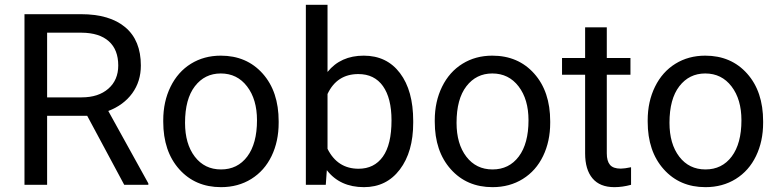

<svg xmlns="http://www.w3.org/2000/svg" viewBox="-20 -770 3245 800"><path d="M343.3 -287.6H176.3V0H82V-710.9H317.4Q437.5 -710.9 502.2 -656.2Q566.9 -601.6 566.9 -497.1Q566.9 -430.7 531 -381.3Q495.1 -332 431.2 -307.6L598.1 -5.9V0H497.6ZM176.3 -364.3H320.3Q390.1 -364.3 431.4 -400.4Q472.7 -436.5 472.7 -497.1Q472.7 -563 433.3 -598.1Q394 -633.3 319.8 -633.8H176.3Z M660.2 -269Q660.2 -346.7 690.7 -408.7Q721.2 -470.7 775.6 -504.4Q830.1 -538.1 899.9 -538.1Q1007.8 -538.1 1074.5 -463.4Q1141.1 -388.7 1141.1 -264.6V-258.3Q1141.1 -181.2 1111.6 -119.9Q1082 -58.6 1027.1 -24.4Q972.2 9.8 900.9 9.8Q793.5 9.8 726.8 -64.9Q660.2 -139.6 660.2 -262.7ZM751 -258.3Q751 -170.4 791.7 -117.2Q832.5 -64 900.9 -64Q969.7 -64 1010.3 -117.9Q1050.8 -171.9 1050.8 -269Q1050.8 -356 1009.5 -409.9Q968.3 -463.9 899.9 -463.9Q833 -463.9 792 -410.6Q751 -357.4 751 -258.3Z M1701.7 -258.3Q1701.7 -137.2 1646 -63.7Q1590.3 9.8 1496.6 9.8Q1396.5 9.8 1341.8 -61L1337.4 0H1254.4V-750H1344.7V-470.2Q1399.4 -538.1 1495.6 -538.1Q1591.8 -538.1 1646.7 -465.3Q1701.7 -392.6 1701.7 -266.1ZM1611.3 -268.6Q1611.3 -360.8 1575.7 -411.1Q1540 -461.4 1473.1 -461.4Q1383.8 -461.4 1344.7 -378.4V-149.9Q1386.2 -66.9 1474.1 -66.9Q1539.1 -66.9 1575.2 -117.2Q1611.3 -167.5 1611.3 -268.6Z M1791.5 -269Q1791.5 -346.7 1822 -408.7Q1852.5 -470.7 1907 -504.4Q1961.4 -538.1 2031.2 -538.1Q2139.2 -538.1 2205.8 -463.4Q2272.5 -388.7 2272.5 -264.6V-258.3Q2272.5 -181.2 2242.9 -119.9Q2213.4 -58.6 2158.4 -24.4Q2103.5 9.8 2032.2 9.8Q1924.8 9.8 1858.2 -64.9Q1791.5 -139.6 1791.5 -262.7ZM1882.3 -258.3Q1882.3 -170.4 1923.1 -117.2Q1963.9 -64 2032.2 -64Q2101.1 -64 2141.6 -117.9Q2182.1 -171.9 2182.1 -269Q2182.1 -356 2140.9 -409.9Q2099.6 -463.9 2031.2 -463.9Q1964.4 -463.9 1923.3 -410.6Q1882.3 -357.4 1882.3 -258.3Z M2508.3 -656.2V-528.3H2606.9V-458.5H2508.3V-130.9Q2508.3 -99.1 2521.5 -83.3Q2534.7 -67.4 2566.4 -67.4Q2582 -67.4 2609.4 -73.2V0Q2573.7 9.8 2540 9.8Q2479.5 9.8 2448.7 -26.9Q2418 -63.5 2418 -130.9V-458.5H2321.8V-528.3H2418V-656.2Z M2678.7 -269Q2678.7 -346.7 2709.2 -408.7Q2739.7 -470.7 2794.2 -504.4Q2848.6 -538.1 2918.5 -538.1Q3026.4 -538.1 3093 -463.4Q3159.7 -388.7 3159.7 -264.6V-258.3Q3159.7 -181.2 3130.1 -119.9Q3100.6 -58.6 3045.7 -24.4Q2990.7 9.8 2919.4 9.8Q2812 9.8 2745.4 -64.9Q2678.7 -139.6 2678.7 -262.7ZM2769.5 -258.3Q2769.5 -170.4 2810.3 -117.2Q2851.1 -64 2919.4 -64Q2988.3 -64 3028.8 -117.9Q3069.3 -171.9 3069.3 -269Q3069.3 -356 3028.1 -409.9Q2986.8 -463.9 2918.5 -463.9Q2851.6 -463.9 2810.5 -410.6Q2769.5 -357.4 2769.5 -258.3Z"/></svg>

Font: Roboto
Style: Regular
Weight: 400
Designer: Google
Version: Version 2.001047; 2015